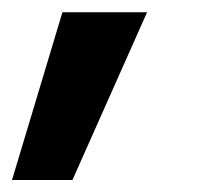

<svg xmlns="http://www.w3.org/2000/svg" viewBox="-59 -137 343 318"><path d="M-39.1 161.1 44.4 -116.7H184.6L61 161.1Z"/></svg>

Font: Inter 28pt
Style: Bold Italic
Weight: 700
Italic angle: -9.3988°
Designer: Rasmus Andersson
Foundry: rsms
Version: Version 4.001;git-66647c0bb